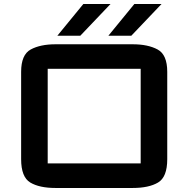

<svg xmlns="http://www.w3.org/2000/svg" viewBox="-20 -927 936 954"><path d="M85 -570Q85 -655.5 132.8 -681.2Q180.5 -707 256 -707H639Q715 -707 763 -681.2Q811 -655.5 811 -570V-136Q811 -47 765.2 -20Q719.5 7 639 7H256Q175.5 7 130.2 -20.2Q85 -47.5 85 -136ZM217 -585V-115Q217 -115 217 -115Q217 -115 217 -115H679Q679 -115 679 -115Q679 -115 679 -115V-585Q679 -585 679 -585Q679 -585 679 -585H217Q217 -585 217 -585Q217 -585 217 -585ZM265 -749.5 394 -907H529L379 -749.5ZM518.5 -749.5 647.5 -907H782.5L632.5 -749.5Z"/></svg>

Font: Science Gothic
Style: Regular
Weight: 400
Designer: Thomas Phinney, Vassil Kateliev, Brandon Buerkle
Foundry: Font Detective LLC
Version: Version 1.018